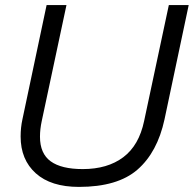

<svg xmlns="http://www.w3.org/2000/svg" viewBox="-20 -719 761 754"><path d="M61 -183Q61 -218 68 -250L163 -699H241L144 -244Q137 -212 137 -182Q137 -116 179 -85.5Q221 -55 305 -55Q402 -55 464 -101.5Q526 -148 546 -244L643 -699H721L626 -250Q598 -121 520 -53Q442 15 290 15Q180 15 120.5 -38.5Q61 -92 61 -183Z"/></svg>

Font: Prompt Light
Style: Italic
Weight: 300
Italic angle: -12°
Designer: Katatrad Team
Foundry: CadsonDemak
Version: Version 1.000